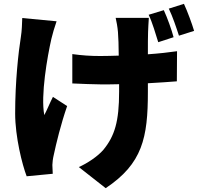

<svg xmlns="http://www.w3.org/2000/svg" viewBox="-20 -873 1040 1001"><path d="M756 -780H583C587 -764 593 -731 595 -706C597 -679 599 -633 599 -583C566 -582 534 -581 503 -581C450 -581 409 -584 357 -591V-438C410 -436 466 -433 507 -433C538 -433 569 -433 601 -434C601 -420 601 -407 601 -395C601 -240 578 -164 519 -92C489 -57 434 -21 391 -2L531 108C723 -20 751 -155 751 -394C751 -405 751 -421 751 -439C809 -442 862 -446 902 -449L903 -606C862 -600 809 -594 751 -590C751 -640 751 -685 752 -706C753 -729 754 -755 756 -780ZM275 -762 96 -779C95 -750 94 -712 89 -682C76 -601 59 -447 59 -282C59 -159 96 -14 119 46L255 33C254 17 253 -2 253 -13C253 -24 256 -48 260 -64C273 -125 297 -225 330 -320L256 -368C241 -339 224 -297 211 -273C191 -374 227 -579 248 -671C253 -693 265 -734 275 -762ZM834 -820 755 -796C775 -754 791 -697 805 -653L885 -679C875 -717 853 -779 834 -820ZM939 -853 860 -828C880 -787 899 -730 913 -687L992 -712C981 -749 958 -812 939 -853Z"/></svg>

Font: Source Han Sans HK Heavy
Style: Regular
Weight: 900
Designer: Ryoko NISHIZUKA 西塚涼子 (kana, bopomofo & ideographs); Paul D. Hunt (Latin, Greek & Cyrillic); Sandoll Communications 산돌커뮤니
Foundry: Adobe
Version: Version 2.000;hotconv 1.0.107;makeotfexe 2.5.65593